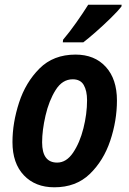

<svg xmlns="http://www.w3.org/2000/svg" viewBox="-20 -786 550 816"><path d="M334 -606Q355 -622 388 -651Q421 -680 451.5 -710Q482 -740 496 -758L497 -766H355Q333 -731 304.5 -690.5Q276 -650 248 -617L247 -606ZM477 -359Q477 -450 429.5 -502Q382 -554 301 -554Q207 -554 148 -495Q89 -436 61 -350Q33 -264 33 -182Q33 -92 81.5 -41Q130 10 211 10Q303 10 361.5 -46.5Q420 -103 448.5 -188Q477 -273 477 -359ZM159 -181Q159 -232 173.5 -295Q188 -358 216.5 -403.5Q245 -449 289 -449Q322 -449 336 -424.5Q350 -400 350 -360Q350 -302 334.5 -240.5Q319 -179 290.5 -137Q262 -95 223 -95Q159 -95 159 -181Z"/></svg>

Font: Noto Sans UI SemiCondensed
Style: Bold Italic
Weight: 700
Width: 4
Designer: Monotype Design Team
Foundry: Monotype Imaging Inc.
Version: 1.001